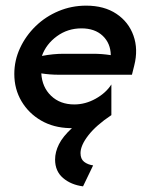

<svg xmlns="http://www.w3.org/2000/svg" viewBox="-20 -448 526 687"><path d="M277.1 218.8Q234 213.2 205.6 188.9Q177.1 164.6 177.1 122.9Q177.1 95.8 191 68.1Q204.9 40.3 237.5 10.4Q234.7 10.4 229.2 10.4Q171.5 9 127.1 -16.7Q82.6 -42.4 56.9 -85.8Q31.2 -129.2 31.2 -183.3Q31.2 -231.9 51.7 -276Q72.2 -320.1 107.6 -354.5Q143.1 -388.9 189.6 -408.3Q236.1 -427.8 288.2 -427.8Q352.8 -427.8 396.5 -398.6Q440.3 -369.4 457.6 -320.5Q475 -271.5 460.4 -213.9L452.1 -180.6H188.9Q159 -180.6 127.8 -185.4Q130.6 -136.1 162.8 -105.2Q195.1 -74.3 245.8 -74.3Q285.4 -74.3 322.2 -94.8Q359 -115.3 378.5 -145.8V-36.1Q324.3 0 296.2 36.1Q268.1 72.2 268.1 100Q268.1 120.8 280.9 130.9Q293.8 141 313.2 143.8ZM129.9 -247.9Q170.8 -255.6 207.6 -255.6H313.2Q345.1 -255.6 376.4 -250.7Q375.7 -293.1 347.6 -319.8Q319.4 -346.5 271.5 -346.5Q222.2 -346.5 183.7 -318.4Q145.1 -290.3 129.9 -247.9Z"/></svg>

Font: Afacad Medium
Style: Italic
Weight: 500
Italic angle: -14°
Designer: Kristian Moeller
Foundry: Dicotype
Version: Version 1.000; ttfautohint (v1.8.4.7-5d5b)